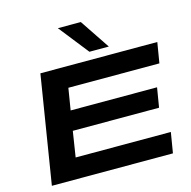

<svg xmlns="http://www.w3.org/2000/svg" viewBox="-131 -1075 1199 1204"><g transform="rotate(-15 468.5 -472.5)"><path d="M58 0 171 -700H930L908 -567H317L294 -426H855L834 -299H274L248 -133H866L844 0ZM503 -751 350 -945H499L629 -751Z"/></g></svg>

Font: Georama ExtraExtended SemiBold
Style: Italic
Weight: 600
Width: 8
Italic angle: -9°
Designer: Jean-Baptiste Levee
Foundry: Production Type
Version: Version 1.000